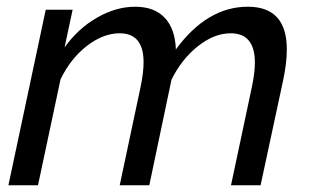

<svg xmlns="http://www.w3.org/2000/svg" viewBox="-20 -551 923 571"><path d="M116 -522H196L172 -410Q212 -466 268.5 -498.5Q325 -531 382 -531Q439 -531 470 -498Q501 -465 503 -404Q596 -531 717 -531Q833 -531 833 -404Q833 -364 822 -312L755 0H667L729 -292Q738 -334 738 -365Q738 -452 666 -452Q617 -452 568.5 -413.5Q520 -375 490 -314L424 0H336L398 -292Q407 -335 407 -366Q407 -452 336 -452Q287 -452 238.5 -414.5Q190 -377 160 -315L93 0H5Z"/></svg>

Font: Raleway-v4020 Medium
Style: Italic
Weight: 500
Italic angle: -12°
Designer: Matt McInerney, Pablo Impallari, Rodrigo Fuenzalida
Foundry: Matt McInerney, Pablo Impallari, Rodrigo Fuenzalida
Version: Version 4.020;PS 004.020;hotconv 1.0.88;makeotf.lib2.5.64775